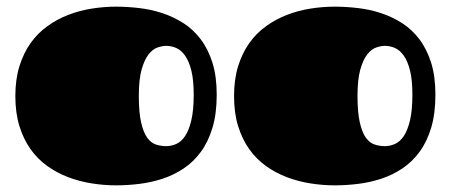

<svg xmlns="http://www.w3.org/2000/svg" viewBox="-20 -537 1348 574"><path d="M327.1 17.1Q290.5 17.1 253.9 11.2Q217.3 5.4 183.8 -7.3Q150.4 -20 121.6 -40.5Q92.8 -61 71.5 -90.8Q50.3 -120.6 38.1 -159.9Q25.9 -199.2 25.9 -250Q25.9 -299.8 38.1 -339.1Q50.3 -378.4 71.5 -408.2Q92.8 -438 121.6 -458.7Q150.4 -479.5 183.8 -492.4Q217.3 -505.4 253.9 -511.2Q290.5 -517.1 327.1 -517.1Q360.8 -517.1 396.2 -512.9Q431.6 -508.8 465.1 -497.8Q498.5 -486.8 528.1 -468Q557.6 -449.2 579.8 -419.9Q602.1 -390.6 615 -349.9Q627.9 -309.1 627.9 -253.9Q627.9 -197.3 615.2 -155Q602.5 -112.8 580.3 -82.8Q558.1 -52.7 528.8 -33.2Q499.5 -13.7 466.1 -2.7Q432.6 8.3 397 12.7Q361.3 17.1 327.1 17.1ZM477.1 -100.1Q492.2 -100.1 507.1 -106.7Q522 -113.3 533.4 -130.4Q544.9 -147.5 552 -177.5Q559.1 -207.5 559.1 -253.9Q559.1 -297.9 552 -326.2Q544.9 -354.5 533.2 -370.8Q521.5 -387.2 506.8 -393.6Q492.2 -399.9 477.1 -399.9Q465.3 -399.9 450.9 -395Q436.5 -390.1 424.1 -374.3Q411.6 -358.4 403.3 -328.9Q395 -299.3 395 -250Q395 -200.7 401.9 -170.9Q408.7 -141.1 419.9 -125.5Q431.2 -109.9 446 -105Q460.9 -100.1 477.1 -100.1Z M981 17.1Q944.3 17.1 907.7 11.2Q871.1 5.4 837.6 -7.3Q804.2 -20 775.4 -40.5Q746.6 -61 725.3 -90.8Q704.1 -120.6 691.9 -159.9Q679.7 -199.2 679.7 -250Q679.7 -299.8 691.9 -339.1Q704.1 -378.4 725.3 -408.2Q746.6 -438 775.4 -458.7Q804.2 -479.5 837.6 -492.4Q871.1 -505.4 907.7 -511.2Q944.3 -517.1 981 -517.1Q1014.6 -517.1 1050 -512.9Q1085.4 -508.8 1118.9 -497.8Q1152.3 -486.8 1181.9 -468Q1211.4 -449.2 1233.6 -419.9Q1255.9 -390.6 1268.8 -349.9Q1281.7 -309.1 1281.7 -253.9Q1281.7 -197.3 1269 -155Q1256.3 -112.8 1234.1 -82.8Q1211.9 -52.7 1182.6 -33.2Q1153.3 -13.7 1119.9 -2.7Q1086.4 8.3 1050.8 12.7Q1015.1 17.1 981 17.1ZM1130.9 -100.1Q1146 -100.1 1160.9 -106.7Q1175.8 -113.3 1187.3 -130.4Q1198.7 -147.5 1205.8 -177.5Q1212.9 -207.5 1212.9 -253.9Q1212.9 -297.9 1205.8 -326.2Q1198.7 -354.5 1187 -370.8Q1175.3 -387.2 1160.6 -393.6Q1146 -399.9 1130.9 -399.9Q1119.1 -399.9 1104.7 -395Q1090.3 -390.1 1077.9 -374.3Q1065.4 -358.4 1057.1 -328.9Q1048.8 -299.3 1048.8 -250Q1048.8 -200.7 1055.7 -170.9Q1062.5 -141.1 1073.7 -125.5Q1085 -109.9 1099.9 -105Q1114.7 -100.1 1130.9 -100.1Z"/></svg>

Font: Fascinate Cyrillic
Style: Regular
Weight: 900
Designer: Denis Ignatov
Foundry: Astigmatic (AOETI)
Version: Version 1.00 November 30, 2018, initial release